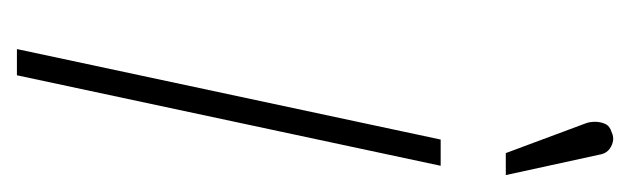

<svg xmlns="http://www.w3.org/2000/svg" viewBox="-279 -466 745 227"><g transform="rotate(90 93.5 -352.5)"><path d="M163 -688Q162 -695 158 -699Q154 -703 148 -704.5Q142 -706 136 -703Q129 -701 126.5 -695.5Q124 -690 124 -683.5Q124 -677 126 -672L161 -578H187ZM38 0H69L176 -501H145Z"/></g></svg>

Font: Advent Pro ExtraLight
Style: Italic
Weight: 250
Italic angle: -12°
Version: Version 3.000